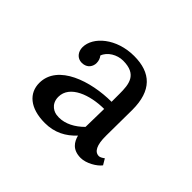

<svg xmlns="http://www.w3.org/2000/svg" viewBox="-87 -840 583 583"><g transform="rotate(45 204.5 -548.0)"><path d="M248 -459.5C225.1 -436.5 198.2 -422.4 170.9 -422.4L164.1 -422.9C151.4 -422.9 125 -433.1 125 -465.8C125 -515.1 189.5 -538.1 249.5 -538.1ZM70.3 -624C70.3 -605 82.5 -588.9 102.1 -588.9C126.5 -588.9 134.8 -607.4 134.8 -620.1C134.8 -629.9 131.8 -638.2 126.5 -644.5C134.3 -667 161.1 -682.6 186.5 -682.6C246.6 -682.6 250 -644.5 250 -603.5V-569.3C162.6 -569.3 54.2 -535.2 54.2 -454.6C54.2 -411.6 87.4 -380.4 152.3 -380.4C193.8 -380.4 225.6 -397.5 250.5 -424.8C255.9 -403.8 268.6 -382.3 304.2 -382.3C327.6 -382.3 356.9 -399.4 368.2 -414.6L356.9 -433.6C349.6 -428.2 343.8 -425.3 339.4 -425.3C321.3 -425.3 310.5 -443.8 311 -485.4L312 -596.7C312 -679.2 272.5 -716.3 200.2 -716.3C125 -716.3 70.3 -669.4 70.3 -624Z"/></g></svg>

Font: Parastoo
Style: Regular
Weight: 400
Foundry: Saber Rastikerdar (saber.rastikerdar@gmail.com)
Version: Version 2.0.1